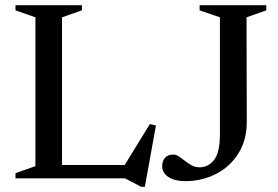

<svg xmlns="http://www.w3.org/2000/svg" viewBox="-20 -690 1076 743"><path d="M540.5 33H526.5L463.5 0H40V-20L117 -47V-623L40 -650V-670H297V-650L220 -623V-51.5H462.5L560 -210L583.5 -204.5ZM935 -219Q935 -148 902.5 -96.2Q870 -44.5 815.8 -16.8Q761.5 11 696 11Q656 11 631.8 -5Q607.5 -21 607.5 -48Q607.5 -65.5 618.2 -78.8Q629 -92 651.5 -92Q663.5 -92 679.2 -79.8Q695 -67.5 713.5 -55Q732 -42.5 752 -42.5Q786 -42.5 808.5 -71.2Q831 -100 831 -169.5V-623L752.5 -650V-670H1010.5V-650L934 -623Z"/></svg>

Font: Newsreader Text Medium
Style: Regular
Weight: 500
Designer: Hugues Gentile
Foundry: Production Type
Version: Version 1.002